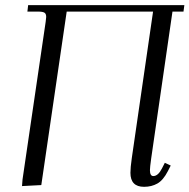

<svg xmlns="http://www.w3.org/2000/svg" viewBox="-20 -722 739 749"><path d="M65.9 3.9 67.9 -22 158.2 -637.2Q160.2 -650.9 160.2 -655.8Q160.2 -668.5 153.3 -672.6Q146.5 -676.8 127.9 -676.8H86.9L89.8 -702.1H699.2L695.8 -676.8H652.8L569.8 -104Q564.9 -68.8 564.9 -58.1Q564.9 -35.2 578.1 -35.2Q596.7 -35.2 611.8 -64.9L623 -86.9L646 -76.2L634.8 -54.2Q616.7 -19 594 -6.1Q571.3 6.8 542 6.8Q488.8 6.8 488.8 -47.9Q488.8 -68.4 494.1 -105L577.1 -676.8H240.2L141.1 0Z"/></svg>

Font: Dihjauti S
Style: Italic
Weight: 400
Italic angle: -9°
Designer: T. Christopher White
Version: Version 3.0.0